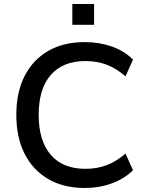

<svg xmlns="http://www.w3.org/2000/svg" viewBox="-20 -923 724 953"><path d="M401 10Q295 10 219 -34.5Q143 -79 102 -160Q61 -241 61 -353Q61 -465 102 -545.5Q143 -626 219 -670Q295 -714 401 -714Q473 -714 535.5 -692Q598 -670 640 -627L603 -544Q557 -584 509 -602Q461 -620 404 -620Q292 -620 232 -551Q172 -482 172 -353Q172 -224 232 -154.5Q292 -85 404 -85Q461 -85 509 -103Q557 -121 603 -161L640 -78Q598 -36 535.5 -13Q473 10 401 10ZM339 -800V-903H447V-800Z"/></svg>

Font: Nunito Sans 11pt SemiBold
Style: Regular
Weight: 600
Version: Version 3.101;gftools[0.9.27]